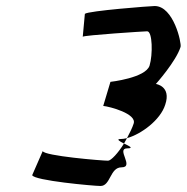

<svg xmlns="http://www.w3.org/2000/svg" viewBox="-20 -800 620 638"><path d="M87 -218C92 -200 292 -182 314 -182C348 -182 345 -244 384 -244C428 -244 364 -307 403 -307C426 -307 409 -315 392 -323C373 -292 349 -266 339 -266C319 -266 126 -282 122 -298ZM262 -754 255 -678C260 -683 460 -696 469 -696C487 -696 488 -618 477 -582C464 -541 347 -528 347 -528L323 -448C344 -446 436 -422 424 -389C420 -376 411 -358 402 -341C449 -354 513 -401 529 -452C550 -514 498 -521 498 -521C498 -521 565 -596 580 -644C584 -656 557 -780 494 -780C481 -780 273 -764 262 -754ZM380 -338C366 -338 376 -331 392 -323C396 -329 398 -335 402 -341C394 -339 387 -338 380 -338Z"/></svg>

Font: bitstorm
Style: sucnobl
Weight: 400
Version: Version 0.2